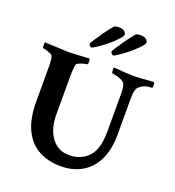

<svg xmlns="http://www.w3.org/2000/svg" viewBox="-155 -999 1026 1126"><g transform="rotate(20 358.0 -436.5)"><path d="M350.6 4.9Q271.5 4.9 211.9 -27.8Q152.3 -60.5 119.6 -128.9Q86.9 -197.3 86.9 -303.7V-509.8Q86.9 -572.3 79.1 -585.9Q76.2 -591.8 64 -597.2Q51.8 -602.5 39.1 -606.4Q26.4 -610.4 18.6 -610.4Q14.6 -610.4 14.6 -627Q14.6 -644.5 16.6 -646.5L158.2 -640.6Q168 -639.6 202.1 -641.6Q236.3 -643.6 294.9 -646.5Q297.9 -637.7 297.9 -628.9Q297.9 -610.4 293.9 -610.4Q288.1 -610.4 273.4 -606.4Q258.8 -602.5 245.6 -597.2Q232.4 -591.8 230.5 -586.9Q223.6 -562.5 223.6 -503.9V-272.5Q223.6 -182.6 264.2 -127.9Q304.7 -73.2 374 -73.2Q446.3 -73.2 492.7 -120.6Q539.1 -168 539.1 -279.3V-511.7Q539.1 -568.4 526.4 -582Q520.5 -589.8 505.4 -596.2Q490.2 -602.5 474.1 -606.4Q458 -610.4 450.2 -610.4Q448.2 -610.4 446.8 -618.2Q445.3 -626 445.3 -635.3Q445.3 -644.5 447.3 -646.5Q492.2 -642.6 524.4 -640.6Q556.6 -638.7 576.2 -638.7Q592.8 -638.7 618.2 -640.6Q643.6 -642.6 666.5 -644.5Q689.5 -646.5 697.3 -646.5Q701.2 -639.6 701.2 -628.9Q701.2 -610.4 696.3 -610.4Q643.6 -610.4 615.2 -578.1Q601.6 -561.5 601.6 -506.8V-284.2Q601.6 -189.5 569.8 -125Q538.1 -60.5 481.4 -27.8Q424.8 4.9 350.6 4.9ZM418 -710.9Q413.1 -710.9 407.2 -717.3Q401.4 -723.6 401.4 -728.5Q401.4 -732.4 414.6 -753.4Q427.7 -774.4 449.7 -805.7Q471.7 -836.9 498 -869.1Q503.9 -877.9 531.2 -877.9Q553.7 -877.9 564.9 -868.2Q576.2 -858.4 576.2 -849.6Q576.2 -839.8 561.5 -823.2Q546.9 -806.6 525.4 -787.1Q503.9 -767.6 481 -750.5Q458 -733.4 440.4 -722.2Q422.9 -710.9 418 -710.9ZM282.2 -710.9Q277.3 -710.9 271.5 -717.3Q265.6 -723.6 265.6 -728.5Q265.6 -732.4 278.8 -753.4Q292 -774.4 314 -805.7Q335.9 -836.9 362.3 -869.1Q368.2 -877.9 395.5 -877.9Q418 -877.9 429.2 -868.2Q440.4 -858.4 440.4 -849.6Q440.4 -839.8 425.8 -823.2Q411.1 -806.6 389.6 -787.1Q368.2 -767.6 345.2 -750.5Q322.3 -733.4 304.7 -722.2Q287.1 -710.9 282.2 -710.9Z"/></g></svg>

Font: Crimson Text Bold
Style: Bold
Weight: 700
Designer: Sebastian Kosch
Foundry: Sebastian Kosch
Version: Version 1.10 July 1, 2025